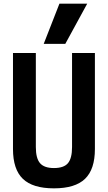

<svg xmlns="http://www.w3.org/2000/svg" viewBox="-20 -1020 590 1050"><path d="M275 10Q159 10 105 -42Q51 -94 51 -205V-730H176V-216Q176 -154 199 -127.5Q222 -101 275 -101Q329 -101 351.5 -127.5Q374 -154 374 -216V-730H499V-205Q499 -94 445 -42Q391 10 275 10ZM337 -780H219L305 -1000H457Z"/></svg>

Font: M PLUS Code Latin SemiExpanded SemiBold
Style: Regular
Weight: 600
Width: 6
Designer: Coji Morishita
Foundry: UNDERFOREST DESIGN
Version: Version 1.002; ttfautohint (v1.8.3)